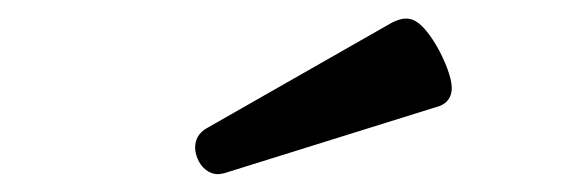

<svg xmlns="http://www.w3.org/2000/svg" viewBox="-20 -695 640 209"><path d="M406.7 -670.4Q415.5 -674.8 421.9 -674.8Q427.2 -674.8 431.6 -672.4Q444.3 -665.5 458.5 -639.2Q472.7 -611.3 471.7 -596.7Q470.2 -584 458.5 -579.6L223.6 -506.3Q218.8 -505.4 217.3 -505.4Q210 -505.4 203.9 -510.3Q197.8 -515.1 194.8 -522.9Q192.4 -529.3 192.4 -534.2Q192.4 -547.9 204.6 -555.2Z"/></svg>

Font: Courier Prime Medium
Style: Regular
Weight: 500
Designer: Alan Dague-Greene
Foundry: Quote-Unquote Apps
Version: Version 1.202